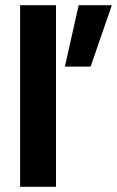

<svg xmlns="http://www.w3.org/2000/svg" viewBox="-20 -720 450 740"><path d="M57.5 0V-700H195.8V0ZM230 -463.3 283.3 -700H410V-696.7L329.2 -463.3Z"/></svg>

Font: Funnel Display
Style: Bold
Weight: 700
Designer: NORD ID, Kristian Moeller
Foundry: Dicotype
Version: Version 1.000